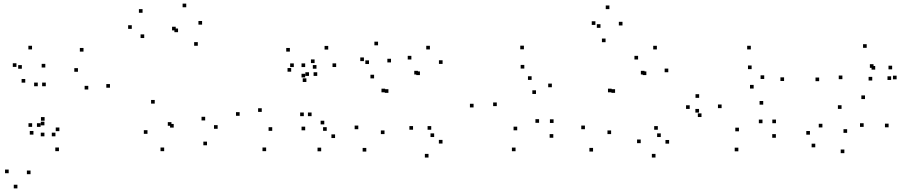

<svg xmlns="http://www.w3.org/2000/svg" viewBox="-20 -807 5000 1052"><path d="M582.5 -326.4V-346.4H562.5V-326.4ZM437.5 -524.2V-544.2H417.5V-524.2ZM230.9 -334.5V-354.5H210.9V-334.5ZM187 -334.5V-354.5H167V-334.5ZM156.1 -111.9V-131.9H136.1V-111.9ZM202.4 -111.9V-131.9H182.4V-111.9ZM407.1 -413.7V-433.7H387.1V-413.7ZM463.7 -316.6V-336.6H443.7V-316.6ZM305.4 -88.4V-108.4H285.4V-88.4ZM223.4 -120.2V-140.2H203.4V-120.2ZM223.4 -60.1V-80.1H203.4V-60.1ZM283.8 -60.1V-80.1H263.8V-60.1ZM224.4 -145.5V-165.5H204.4V-145.5ZM163.2 -69.4V-89.4H143.2V-69.4ZM303 21.2V1.2H283V21.2ZM147.3 147.4V127.4H127.3V147.4ZM228.3 -437.1V-457.1H208.3V-437.1ZM155.5 -536.2V-556.2H135.5V-536.2ZM70.1 -440.4V-460.4H50.1V-440.4ZM118.4 -354.2V-374.2H98.4V-354.2ZM99.7 -430.3V-450.3H79.7V-430.3ZM27.6 142.1V122.1H7.6V142.1ZM75.4 225.2V205.2H55.4V225.2Z M1114.2 -11V-31H1094.2V-11ZM1172.5 -101.3V-121.3H1152.5V-101.3ZM1104.2 -147.1V-167.1H1084.2V-147.1ZM931.8 -107.9V-127.9H911.8V-107.9ZM919.4 -117.8V-137.8H899.4V-117.8ZM1063.8 -556.2V-576.2H1043.8V-556.2ZM1087.3 -672V-692H1067.3V-672ZM1000.5 -767.2V-787.2H980.5V-767.2ZM761.1 -737V-757H741.1V-737ZM702.1 -648.8V-668.8H682.1V-648.8ZM770.2 -598.6V-618.6H750.2V-598.6ZM942.8 -640.5V-660.5H922.8V-640.5ZM955.6 -630.7V-650.7H935.6V-630.7ZM827.8 -239.3V-259.3H807.8V-239.3ZM788.1 -73.7V-93.7H768.1V-73.7ZM879.5 21.3V1.3H859.5V21.3Z M1644.6 -170.6V-190.6H1624.6V-170.6ZM1687.2 -170.6V-190.6H1667.2V-170.6ZM1718.2 -391.1V-411.1H1698.2V-391.1ZM1673.1 -391.1V-411.1H1653.1V-391.1ZM1471.6 -90.1V-110.1H1451.6V-90.1ZM1414.2 -193.9V-213.9H1394.2V-193.9ZM1575.4 -414.2V-434.2H1555.4V-414.2ZM1652.1 -382.8V-402.8H1632.1V-382.8ZM1652.1 -439.6V-459.6H1632.1V-439.6ZM1589.8 -439.6V-459.6H1569.8V-439.6ZM1658.7 -357.8V-377.8H1638.7V-357.8ZM1714 -430.5V-450.5H1694V-430.5ZM1568.3 -524.2V-544.2H1548.3V-524.2ZM1293 -172.5V-192.5H1273V-172.5ZM1438.2 21.2V1.2H1418.2V21.2ZM1815.9 -50.7V-70.7H1795.9V-50.7ZM1756.8 -125.5V-145.5H1736.8V-125.5ZM1770.2 -90.2V-110.2H1750.2V-90.2ZM1821.9 -439.8V-459.8H1801.9V-439.8ZM1778.4 -535.4V-555.4H1758.4V-535.4ZM1703.7 -461.4V-481.4H1683.7V-461.4ZM1652.2 -93V-113H1632.2V-93ZM1739.8 22V2H1719.8V22Z M2404.6 -20.5V-40.5H2384.6V-20.5ZM2342.8 -96.1V-116.1H2322.8V-96.1ZM2358.8 -56.2V-76.2H2338.8V-56.2ZM2405 -456.8V-476.8H2385V-456.8ZM2335.5 -536.1V-556.1H2315.5V-536.1ZM2234 -481V-501H2214V-481ZM2108.2 -298.3V-318.3H2088.2V-298.3ZM2090.2 -301.2V-321.2H2070.2V-301.2ZM2122.4 -465V-485H2102.4V-465ZM2051.4 -558.7V-578.7H2031.4V-558.7ZM1974 -472.2V-492.2H1954V-472.2ZM2029.7 -377.5V-397.5H2009.7V-377.5ZM2001.8 -456.2V-476.2H1981.8V-456.2ZM1943.2 -99V-119H1923.2V-99ZM1987 23.5V3.5H1967V23.5ZM2086.8 -72.3V-92.3H2066.8V-72.3ZM2269.8 -398.9V-418.9H2249.8V-398.9ZM2280.9 -395.6V-415.6H2260.9V-395.6ZM2243.1 -96.2V-116.2H2223.1V-96.2ZM2327.9 56.2V36.2H2307.9V56.2Z M3011.6 -52.2V-72.2H2991.6V-52.2ZM3013.1 -133.3V-153.3H2993.1V-133.3ZM2933.7 -134.1V-154.1H2913.7V-134.1ZM2813.9 -93V-113H2793.9V-93ZM2702 -225.6V-245.6H2682V-225.6ZM2852.8 -431.3V-451.3H2832.8V-431.3ZM2892.8 -369.2V-389.2H2872.8V-369.2ZM2916.8 -292.2V-312.2H2896.8V-292.2ZM3003.7 -329V-349H2983.7V-329ZM2850.6 -536.8V-556.8H2830.6V-536.8ZM2574.8 -218.4V-238.4H2554.8V-218.4ZM2804.8 21.6V1.6H2784.8V21.6Z M3646.2 -20V-40H3626.2V-20ZM3584.4 -96.1V-116.1H3564.4V-96.1ZM3600.5 -56.2V-76.2H3580.5V-56.2ZM3641.7 -411.2V-431.2H3621.7V-411.2ZM3579.1 -536.1V-556.1H3559.1V-536.1ZM3476.2 -481V-501H3456.2V-481ZM3350.1 -298.3V-318.3H3330.1V-298.3ZM3331.2 -301.2V-321.2H3311.2V-301.2ZM3390.7 -667.5V-687.5H3370.7V-667.5ZM3319 -757V-777H3299V-757ZM3242.3 -670.5V-690.5H3222.3V-670.5ZM3298 -575.8V-595.8H3278V-575.8ZM3270.1 -654.5V-674.5H3250.1V-654.5ZM3184.9 -99V-119H3164.9V-99ZM3229.4 23.4V3.4H3209.4V23.4ZM3328.4 -72.3V-92.3H3308.4V-72.3ZM3511.4 -398.9V-418.9H3491.4V-398.9ZM3521.5 -395.6V-415.6H3501.5V-395.6ZM3490.6 -22.6V-42.6H3470.6V-22.6ZM3571.6 56.2V36.2H3551.6V56.2Z M4231.2 -52.1V-72.1H4211.2V-52.1ZM4231.7 -131.9V-151.9H4211.7V-131.9ZM4157.8 -131.8V-151.8H4137.8V-131.8ZM4028.8 -87.5V-107.5H4008.8V-87.5ZM3933.8 -214.5V-234.5H3913.8V-214.5ZM4098.3 -428.2V-448.2H4078.3V-428.2ZM4167.3 -374.3V-394.3H4147.3V-374.3ZM4109.4 -321.8V-341.8H4089.4V-321.8ZM3810.8 -270.9V-290.9H3790.8V-270.9ZM3759 -210.2V-230.2H3739V-210.2ZM3823.6 -165.8V-185.8H3803.6V-165.8ZM4161.8 -233.6V-253.6H4141.8V-233.6ZM4276.1 -363.2V-383.2H4256.1V-363.2ZM4093.9 -536.2V-556.2H4073.9V-536.2ZM3810.1 -190.1V-210.1H3790.1V-190.1ZM4025.6 22.1V2.1H4005.6V22.1Z M4848.8 -109.5V-129.5H4828.8V-109.5ZM4719.5 -264.2V-284.2H4699.5V-264.2ZM4595.6 -373.2V-393.2H4575.6V-373.2ZM4766.2 -435.3V-455.3H4746.2V-435.3ZM4775.4 -425.4V-445.4H4755.4V-425.4ZM4759.2 -365.8V-385.8H4739.2V-365.8ZM4892.7 -372.4V-392.4H4872.7V-372.4ZM4868.2 -427V-447H4848.2V-427ZM4862.7 -368.9V-388.9H4842.7V-368.9ZM4728.8 -544.9V-564.9H4708.8V-544.9ZM4468.3 -362.2V-382.2H4448.3V-362.2ZM4591 -210.4V-230.4H4571V-210.4ZM4712.1 -111.8V-131.8H4692.1V-111.8ZM4621.6 -79.1V-99.1H4601.6V-79.1ZM4486.1 -108.8V-128.8H4466.1V-108.8ZM4417.8 -69.1V-89.1H4397.8V-69.1ZM4447 0.2V-19.8H4427V0.2ZM4606.4 32.2V12.2H4586.4V32.2Z"/></svg>

Font: Monaspace Radon Dots Var
Style: Regular
Weight: 400
Designer: Riley Cran and the Lettermatic Team
Version: Version 1.100 (Monaspace Radon Dots)